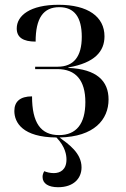

<svg xmlns="http://www.w3.org/2000/svg" viewBox="-20 -565 529 803"><path d="M223 218C288 218 321 181 321 135C321 75 267 38 229 10C374 7 434 -65 434 -149C434 -226 385 -276 266 -281V-283C376 -302 417 -350 417 -413C417 -495 348 -545 225 -545C106 -545 50 -500 50 -446C50 -409 76 -391 129 -391C129 -489 161 -535 228 -535C291 -535 322 -493 322 -411C322 -328 288 -286 221 -286H127V-276H220C297 -276 337 -229 337 -138C337 -47 299 0 227 0C150 0 114 -52 114 -162C64 -162 40 -140 40 -101C40 -52 75 9 216 10C254 49 258 85 258 102C258 145 232 159 205 159C189 159 175 155 165 151C160 160 158 167 158 175C158 203 183 218 223 218Z"/></svg>

Font: Noto Serif Display
Style: Regular
Weight: 400
Designer: Monotype Design Team
Foundry: Monotype Imaging Inc.
Version: Version 2.009